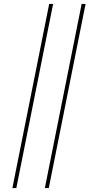

<svg xmlns="http://www.w3.org/2000/svg" viewBox="-20 -762 491 976"><path d="M43 194 230 -742H250L63 194ZM208 194 395 -742H415L228 194Z"/></svg>

Font: Montserrat Thin Thin
Style: Italic
Weight: 250
Italic angle: -11.3°
Version: Version 9.000